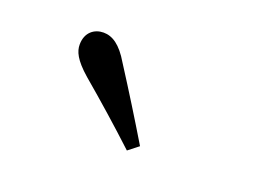

<svg xmlns="http://www.w3.org/2000/svg" viewBox="-50 -923 537 405"><g transform="rotate(20 219.0 -720.5)"><path d="M280 -630C250 -680 219 -730 185 -783C165 -817 146 -829 126 -829C106 -829 87 -816 87 -788C87 -773 94 -756 125 -729C171 -690 214 -652 257 -612Z"/></g></svg>

Font: Noto Serif CJK JP Medium
Style: Regular
Weight: 500
Designer: Ryoko NISHIZUKA 西塚涼子 (kana & ideographs); Frank Grießhammer (Latin, Greek & Cyrillic); Wenlong ZHANG 张文龙 (bopomofo); San
Foundry: Adobe Systems Incorporated
Version: Version 1.000;PS 1;hotconv 16.6.53;makeotf.lib2.5.65590